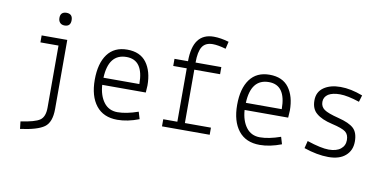

<svg xmlns="http://www.w3.org/2000/svg" viewBox="-79 -907 2658 1328"><g transform="rotate(10 1250.0 -242.5)"><path d="M332 -475V10Q332 104 284.5 138Q237 172 117 188L111 136Q210 122 244.5 98.5Q279 75 279 10V-426H152V-475ZM252 -616Q252 -659 296 -659Q338 -658 338 -614Q338 -570 296 -570Q275 -570 263.5 -582.5Q252 -595 252 -616Z M933 -261 930 -211H624Q629 -136 664 -89.5Q699 -43 760.5 -43Q822 -43 905 -72L920 -22Q839 9 768 9Q670 9 618.5 -56.5Q567 -122 567 -237Q567 -352 614.5 -416.5Q662 -481 753 -481Q844 -481 888.5 -421Q933 -361 933 -261ZM757 -430Q631 -430 624 -261H876Q876 -430 757 -430Z M1180 -425H1085V-475H1180Q1180 -673 1327 -673Q1375 -673 1433 -656L1421 -605Q1365 -621 1329 -621Q1277 -621 1255 -586Q1233 -551 1233 -475H1414V-425H1233V-50H1416V0H1081V-50H1180Z M1933 -261 1930 -211H1624Q1629 -136 1664 -89.5Q1699 -43 1760.5 -43Q1822 -43 1905 -72L1920 -22Q1839 9 1768 9Q1670 9 1618.5 -56.5Q1567 -122 1567 -237Q1567 -352 1614.5 -416.5Q1662 -481 1753 -481Q1844 -481 1888.5 -421Q1933 -361 1933 -261ZM1757 -430Q1631 -430 1624 -261H1876Q1876 -430 1757 -430Z M2078 -23 2091 -75Q2190 -42 2244 -42Q2298 -42 2327.5 -65.5Q2357 -89 2357 -128Q2357 -167 2333.5 -185.5Q2310 -204 2236 -221Q2162 -238 2125 -270Q2088 -300 2088 -360Q2088 -420 2133.5 -451.5Q2179 -483 2251 -483Q2323 -483 2407 -451L2393 -404Q2308 -432 2256 -432Q2204 -432 2174 -414Q2144 -394 2144 -360Q2144 -326 2170.5 -307Q2197 -288 2273 -269Q2349 -250 2381 -220.5Q2413 -191 2413 -128Q2413 -65 2370 -28Q2328 9 2250 9Q2172 9 2078 -23Z"/></g></svg>

Font: TypoPRO Lekton
Style: Regular
Weight: 400
Monospace: yes
Designer: Paolo Mazzetti, Luciano Perondi, Raffaele Flato, Elena Papassissa, Emilio Macchia, Michela Povoleri, Tobias Seemiller, R
Version: Version 34.000